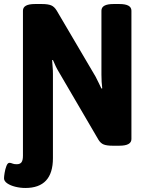

<svg xmlns="http://www.w3.org/2000/svg" viewBox="-56 -722 731 954"><path d="M70 212Q45 212 20.5 206Q-4 200 -20 189Q-36 178 -36 164Q-36 155 -33 136.5Q-30 118 -24 102.5Q-18 87 -9 87Q-2 87 5.5 90.5Q13 94 27 94Q44 94 51 84Q58 74 58 52V-669Q58 -702 118 -702H152Q182 -702 198 -695.5Q214 -689 226 -669L419 -341Q426 -327 433.5 -312Q441 -297 448 -282L452 -283Q450 -300 449 -315.5Q448 -331 448 -351V-669Q448 -702 508 -702H537Q597 -702 597 -669V-31Q597 2 537 2H503Q475 2 459.5 -4Q444 -10 433 -28L236 -365Q228 -378 221 -392.5Q214 -407 207 -424L203 -423Q204 -405 205.5 -389.5Q207 -374 207 -355V64Q207 212 70 212Z"/></svg>

Font: Asap Semi Condensed
Style: Bold
Weight: 700
Width: 4
Designer: Pablo Cosgaya
Foundry: Omnibus-Type
Version: Version 3.001; ttfautohint (v1.8.4.7-5d5b)